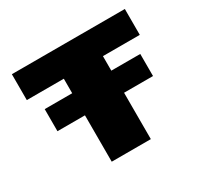

<svg xmlns="http://www.w3.org/2000/svg" viewBox="-144 -853 1071 1031"><g transform="rotate(-30 392.0 -337.5)"><path d="M100.5 -287.5H693V-424.5H100.5ZM271 0H513.5V-514.5H742V-675H41.5V-514.5H271Z"/></g></svg>

Font: Anybody SemiExpanded Black
Style: Regular
Weight: 900
Width: 6
Version: Version 1.113;gftools[0.9.25]